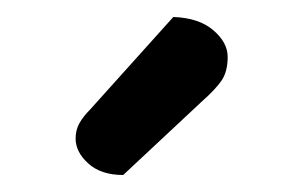

<svg xmlns="http://www.w3.org/2000/svg" viewBox="-20 -725 338 226"><path d="M184 -705Q214 -704 231 -689.5Q248 -675 248 -658Q248 -641 241 -630.5Q234 -620 217 -605L125 -519Q99 -519 84 -532.5Q69 -546 69 -562Q69 -572 73.5 -580Q78 -588 86 -596Z"/></svg>

Font: Baloo 2 Medium
Style: Regular
Weight: 500
Designer: Sarang Kulkarni and Ek Type
Foundry: Ek Type
Version: Version 1.640;hotconv 1.0.111;makeotfexe 2.5.65597; ttfautoh